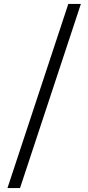

<svg xmlns="http://www.w3.org/2000/svg" viewBox="-20 -834 449 978"><path d="M18 124 328 -814H392L82 124Z"/></svg>

Font: Mozilla Text ExtraLight
Style: Regular
Weight: 200
Designer: Studio DRAMA
Foundry: Studio DRAMA
Version: Version 1.000